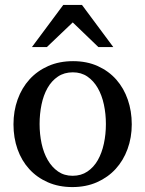

<svg xmlns="http://www.w3.org/2000/svg" viewBox="-20 -740 584 772"><path d="M405.8 -241.2Q405.8 -282.2 397.7 -319.8Q389.6 -357.4 373 -386.2Q356.4 -415 331.5 -432.1Q306.6 -449.2 272.9 -449.2Q238.3 -449.2 212.9 -432.1Q187.5 -415 171.1 -386.2Q154.8 -357.4 147 -319.8Q139.2 -282.2 139.2 -241.2Q139.2 -200.7 147.2 -163.1Q155.3 -125.5 171.9 -96.7Q188.5 -67.9 213.4 -50.5Q238.3 -33.2 272 -33.2Q306.2 -33.2 331.5 -50.3Q356.9 -67.4 373.3 -96.2Q389.6 -125 397.7 -162.6Q405.8 -200.2 405.8 -241.2ZM509.8 -240.2Q509.8 -187 492.9 -140.9Q476.1 -94.7 445.1 -60.8Q414.1 -26.9 369.9 -7.3Q325.7 12.2 271 12.2Q216.3 12.2 172.4 -7.1Q128.4 -26.4 97.7 -60.1Q66.9 -93.8 50.5 -139.9Q34.2 -186 34.2 -240.2Q34.2 -293.5 50.8 -339.8Q67.4 -386.2 98.6 -420.7Q129.9 -455.1 174.1 -474.6Q218.3 -494.1 273.9 -494.1Q329.6 -494.1 373.5 -474.1Q417.5 -454.1 447.8 -419.7Q478 -385.3 493.9 -339.1Q509.8 -293 509.8 -240.2ZM375.5 -550.8 272.5 -649.9 168.5 -550.8H108.4L234.4 -720.2H309.6L435.5 -550.8Z"/></svg>

Font: BabelStone Ogham Stemless
Style: Regular
Weight: 400
Designer: Andrew West
Foundry: BabelStone
Version: Version 2.02 March 14, 2022